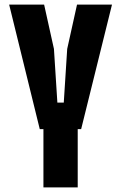

<svg xmlns="http://www.w3.org/2000/svg" viewBox="-20 -820 530 840"><path d="M170 0V-255H154L20 -800H173L216 -606L231 -371H259L274 -606L317 -800H470L335 -255H320V0Z"/></svg>

Font: Big Shoulders Text Black
Style: Regular
Weight: 900
Designer: Patric King
Foundry: XO Type Co
Version: Version 1.000; ttfautohint (v1.8.2)